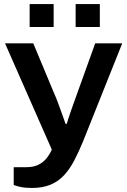

<svg xmlns="http://www.w3.org/2000/svg" viewBox="-20 -742 631 952"><path d="M138 190Q105 190 82 185Q59 180 48 175V87H110Q144 87 168 76Q192 65 208.5 45.5Q225 26 237 0L5 -527H145L251 -273Q259 -256 268.5 -229.5Q278 -203 288 -176Q298 -149 305 -128H311Q313 -135 318.5 -152.5Q324 -170 331.5 -191.5Q339 -213 347 -235Q355 -257 361 -274L452 -527H586L391 -39Q370 12 348 54Q326 96 298 126.5Q270 157 231 173.5Q192 190 138 190ZM127 -608V-722H246V-608ZM355 -608V-722H475V-608Z"/></svg>

Font: Archivo SemiBold SemiExpanded
Style: Regular
Weight: 600
Width: 6
Version: Version 2.001